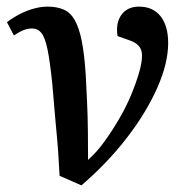

<svg xmlns="http://www.w3.org/2000/svg" viewBox="-20 -543 579 580"><path d="M226 17 160 -12Q158 -46 156.5 -71.5Q155 -97 152.5 -124Q150 -151 146.5 -190Q143 -229 138 -289Q131 -358 123.5 -394Q116 -430 105 -443.5Q94 -457 77 -457Q65 -457 52.5 -452.5Q40 -448 22 -436L1 -476Q18 -489 39 -500Q60 -511 82 -517Q104 -523 124 -523Q152 -523 172.5 -514Q193 -505 206 -482Q219 -459 227 -419Q235 -379 239 -317Q241 -279 243 -235.5Q245 -192 245.5 -147Q246 -102 246 -60Q272 -83 295.5 -115.5Q319 -148 340 -184Q361 -220 376 -256Q391 -292 400 -323Q409 -354 409 -375Q409 -393 399.5 -404Q390 -415 369 -422L335 -434Q329 -474 347 -498.5Q365 -523 400 -523Q442 -523 465 -494Q488 -465 488 -413Q488 -352 455 -277.5Q422 -203 363.5 -127Q305 -51 226 17Z"/></svg>

Font: Literata 18pt Medium
Style: Italic
Weight: 500
Italic angle: -2°
Designer: Latin by Veronika Burian and Jose Scaglione. Greek by Irene Vlachou. Cyrillic by Vera Evstafieva
Foundry: TypeTogether
Version: Version 3.103;gftools[0.9.29]